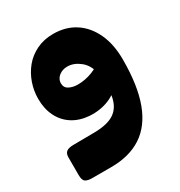

<svg xmlns="http://www.w3.org/2000/svg" viewBox="-168 -577 886 945"><g transform="rotate(-30 275.0 -104.5)"><path d="M81 251Q57 251 44.5 242.5Q32 234 32 204V104Q32 82 44.5 72.5Q57 63 86 63L203 62Q279 61 317.5 35Q356 9 366.5 -45.5Q377 -100 370 -183L505 -179Q505 -31 469.5 64Q434 159 364 205Q294 251 191 251ZM366 -179Q356 -231 321.5 -258.5Q287 -286 251 -286Q230 -286 214.5 -278Q199 -270 190.5 -257.5Q182 -245 182 -230Q182 -205 203 -194Q224 -183 252 -183Q294 -183 334 -198.5Q374 -214 392 -235L404 -94Q383 -57 333 -37Q283 -17 224 -21Q170 -25 130 -50.5Q90 -76 68.5 -119.5Q47 -163 47 -219Q47 -265 62 -308Q77 -351 105 -385Q133 -419 175 -439.5Q217 -460 270 -460Q341 -460 393.5 -426Q446 -392 475.5 -329Q505 -266 505 -179Z"/></g></svg>

Font: Rubik ExtraBold
Style: Regular
Weight: 800
Designer: Hubert and Fischer
Foundry: Hubert and Fischer
Version: Version 2.300;gftools[0.9.30]